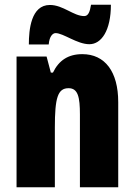

<svg xmlns="http://www.w3.org/2000/svg" viewBox="-20 -792 569 812"><path d="M102 -604H186C189 -640 204 -652 215 -652C248 -652 306 -605 358 -605C409 -605 449 -663 449 -772H365C360 -741 353 -724 336 -724C291 -724 247 -771 191 -771C111 -771 102 -666 102 -604ZM328 -563C269 -563 229 -537 204 -485H195L177 -553H50V0H212V-253C212 -378 224 -419 270 -419C310 -419 318 -381 318 -308V0H480V-360C480 -489 424 -563 328 -563Z"/></svg>

Font: Noto Sans Hebrew ExtraCondensed Black
Style: Regular
Weight: 900
Width: 2
Designer: Monotype Design Team
Foundry: Monotype Imaging Inc.
Version: Version 2.004